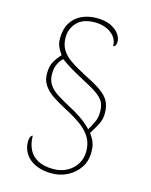

<svg xmlns="http://www.w3.org/2000/svg" viewBox="-128 -842 816 1040"><g transform="rotate(15 279.5 -322.0)"><path d="M263 116Q223 116 191.5 105.5Q160 95 139 77Q118 59 107 35Q96 11 96 -17Q96 -33 99.5 -41Q103 -49 107 -52Q111 -55 113 -55Q113 -11 129.5 22Q146 55 180 73Q214 91 266 91Q308 91 341.5 73.5Q375 56 395 24.5Q415 -7 415 -47Q415 -86 400.5 -115Q386 -144 361 -166.5Q336 -189 305.5 -207.5Q275 -226 242 -243Q204 -263 171.5 -284.5Q139 -306 119.5 -334Q100 -362 100 -400Q100 -442 115 -468Q130 -494 151 -516Q133 -542 126 -560Q119 -578 119 -603Q119 -654 140 -689Q161 -724 198.5 -742Q236 -760 284 -760Q333 -760 364 -744.5Q395 -729 410 -707.5Q425 -686 425 -666Q425 -654 420.5 -645Q416 -636 408 -636Q408 -666 391 -688Q374 -710 345 -722.5Q316 -735 280 -735Q214 -735 180.5 -700Q147 -665 147 -615Q147 -576 163.5 -548Q180 -520 214.5 -496Q249 -472 303 -444Q360 -416 394 -392.5Q428 -369 443.5 -341.5Q459 -314 459 -272Q459 -239 444 -210Q429 -181 409 -150Q417 -138 424.5 -126Q432 -114 437.5 -96Q443 -78 443 -47Q443 -1 418.5 36Q394 73 353.5 94.5Q313 116 263 116ZM394 -166Q404 -183 418 -211Q432 -239 432 -272Q432 -302 423.5 -322.5Q415 -343 387.5 -364.5Q360 -386 301 -416Q254 -441 222.5 -460Q191 -479 165 -498Q150 -485 138.5 -462Q127 -439 127 -404Q127 -369 144.5 -344Q162 -319 191.5 -300.5Q221 -282 256 -263Q294 -244 329 -220.5Q364 -197 394 -166Z"/></g></svg>

Font: Noto Serif Thai Thin
Style: Regular
Weight: 250
Version: Version 2.001